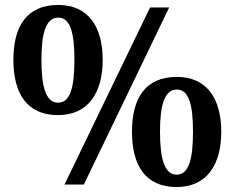

<svg xmlns="http://www.w3.org/2000/svg" viewBox="-20 -744 946 774"><path d="M214 -280C335 -280 394 -369 394 -503C394 -637 335 -724 215 -724C87 -724 34 -637 34 -503C34 -369 87 -280 214 -280ZM240 0H318L662 -714H585ZM214 -330C165 -330 147 -394 147 -503C147 -610 165 -673 215 -673C264 -673 280 -610 280 -503C280 -394 264 -330 214 -330ZM692 10C813 10 872 -79 872 -213C872 -347 813 -434 693 -434C565 -434 512 -347 512 -213C512 -79 565 10 692 10ZM692 -40C643 -40 625 -104 625 -213C625 -320 643 -383 693 -383C742 -383 758 -320 758 -213C758 -104 742 -40 692 -40Z"/></svg>

Font: Noto Serif NP Hmong
Style: Bold
Weight: 700
Designer: Dalton Maag Ltd
Foundry: Dalton Maag Ltd
Version: Version 1.001